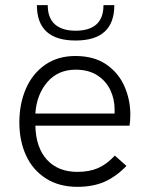

<svg xmlns="http://www.w3.org/2000/svg" viewBox="-20 -717 579 744"><path d="M55 -243Q55 -315 80.5 -373.5Q106 -432 155 -466Q204 -500 272 -500Q344 -500 391.5 -467.5Q439 -435 462 -383Q485 -331 485 -273Q485 -247 482 -230H117Q119 -145 162 -98Q205 -51 280 -51Q326 -51 359.5 -65.5Q393 -80 425 -114L470 -74Q428 -31 383.5 -12Q339 7 280 7Q209 7 158 -25.5Q107 -58 81 -114.5Q55 -171 55 -243ZM424 -277V-295Q424 -332 408 -367Q392 -402 358 -424.5Q324 -447 273 -447Q205 -447 163.5 -399Q122 -351 117 -277ZM123 -697H165Q165 -647 193 -622.5Q221 -598 273 -598Q326 -598 353.5 -622.5Q381 -647 381 -697H423Q423 -560 273 -560Q123 -560 123 -697Z"/></svg>

Font: Hanken Grotesk Light
Style: Regular
Weight: 300
Designer: Alfredo Marco Pradil
Foundry: Hanken Design Co.
Version: Version 3.014